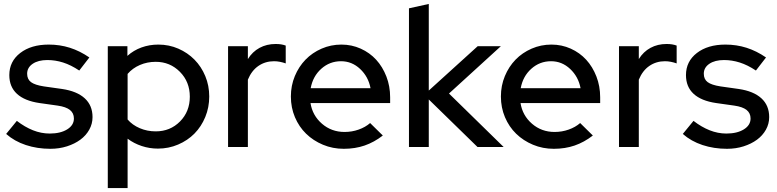

<svg xmlns="http://www.w3.org/2000/svg" viewBox="-20 -742 3920 969"><path d="M11 -66 65 -132Q105 -101 146.5 -84.5Q188 -68 231 -68Q285 -68 319 -89Q353 -110 353 -144Q353 -171 333 -187Q313 -203 271 -209L179 -222Q104 -233 65.5 -268.5Q27 -304 27 -363Q27 -432 82 -474.5Q137 -517 226 -517Q282 -517 332.5 -501Q383 -485 431 -452L380 -386Q338 -414 298.5 -426.5Q259 -439 219 -439Q173 -439 145 -420Q117 -401 117 -370Q117 -342 136.5 -327.5Q156 -313 201 -306L293 -293Q368 -282 407.5 -246Q447 -210 447 -151Q447 -117 430.5 -87.5Q414 -58 385.5 -37Q357 -16 318 -3.5Q279 9 234 9Q168 9 110.5 -10Q53 -29 11 -66Z M524 207V-509H623V-460Q654 -488 694 -502.5Q734 -517 779 -517Q833 -517 880 -496.5Q927 -476 961.5 -441Q996 -406 1016 -358Q1036 -310 1036 -255Q1036 -200 1016 -151.5Q996 -103 961.5 -68Q927 -33 879 -12.5Q831 8 777 8Q735 8 695.5 -5Q656 -18 624 -42V207ZM766 -430Q723 -430 686 -414Q649 -398 624 -369V-139Q648 -111 685.5 -95Q723 -79 766 -79Q839 -79 888.5 -129Q938 -179 938 -254Q938 -329 888 -379.5Q838 -430 766 -430Z M1131 0V-509H1231V-444Q1254 -481 1290 -500.5Q1326 -520 1371 -520Q1387 -520 1399 -518Q1411 -516 1422 -512V-422Q1408 -427 1393 -430Q1378 -433 1363 -433Q1319 -433 1284.5 -409.5Q1250 -386 1231 -340V0Z M1912 -58Q1868 -24 1820 -7.5Q1772 9 1715 9Q1659 9 1610 -11.5Q1561 -32 1525 -67Q1489 -102 1468.5 -150.5Q1448 -199 1448 -255Q1448 -310 1468 -358Q1488 -406 1522 -441Q1556 -476 1603 -496.5Q1650 -517 1703 -517Q1755 -517 1800.5 -496.5Q1846 -476 1878.5 -440.5Q1911 -405 1930 -356Q1949 -307 1949 -251V-222H1547Q1557 -159 1605 -117.5Q1653 -76 1719 -76Q1756 -76 1790 -88Q1824 -100 1848 -121ZM1701 -433Q1644 -433 1601.5 -395Q1559 -357 1548 -297H1850Q1839 -355 1797.5 -394Q1756 -433 1701 -433Z M2044 0V-700L2144 -722V-285L2391 -509H2508L2246 -270L2522 0H2390L2144 -240V0Z M2972 -58Q2928 -24 2880 -7.5Q2832 9 2775 9Q2719 9 2670 -11.5Q2621 -32 2585 -67Q2549 -102 2528.5 -150.5Q2508 -199 2508 -255Q2508 -310 2528 -358Q2548 -406 2582 -441Q2616 -476 2663 -496.5Q2710 -517 2763 -517Q2815 -517 2860.5 -496.5Q2906 -476 2938.5 -440.5Q2971 -405 2990 -356Q3009 -307 3009 -251V-222H2607Q2617 -159 2665 -117.5Q2713 -76 2779 -76Q2816 -76 2850 -88Q2884 -100 2908 -121ZM2761 -433Q2704 -433 2661.5 -395Q2619 -357 2608 -297H2910Q2899 -355 2857.5 -394Q2816 -433 2761 -433Z M3104 0V-509H3204V-444Q3227 -481 3263 -500.5Q3299 -520 3344 -520Q3360 -520 3372 -518Q3384 -516 3395 -512V-422Q3381 -427 3366 -430Q3351 -433 3336 -433Q3292 -433 3257.5 -409.5Q3223 -386 3204 -340V0Z M3426 -66 3480 -132Q3520 -101 3561.5 -84.5Q3603 -68 3646 -68Q3700 -68 3734 -89Q3768 -110 3768 -144Q3768 -171 3748 -187Q3728 -203 3686 -209L3594 -222Q3519 -233 3480.5 -268.5Q3442 -304 3442 -363Q3442 -432 3497 -474.5Q3552 -517 3641 -517Q3697 -517 3747.5 -501Q3798 -485 3846 -452L3795 -386Q3753 -414 3713.5 -426.5Q3674 -439 3634 -439Q3588 -439 3560 -420Q3532 -401 3532 -370Q3532 -342 3551.5 -327.5Q3571 -313 3616 -306L3708 -293Q3783 -282 3822.5 -246Q3862 -210 3862 -151Q3862 -117 3845.5 -87.5Q3829 -58 3800.5 -37Q3772 -16 3733 -3.5Q3694 9 3649 9Q3583 9 3525.5 -10Q3468 -29 3426 -66Z"/></svg>

Font: Red Hat Display Medium
Style: Regular
Weight: 500
Designer: Pentagram / MCKL
Foundry: Pentagram / MCKL
Version: Version 1.005; Red Hat Display Medium